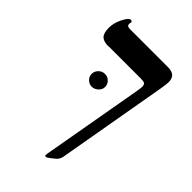

<svg xmlns="http://www.w3.org/2000/svg" viewBox="-233 -675 957 957"><g transform="rotate(45 245.5 -196.5)"><path d="M114 -416V-415Q80 -415 65 -430Q50 -445 50 -483Q50 -516 68 -552Q86 -588 100 -588Q110 -588 110 -579L108 -568Q108 -552 127 -552H395Q427 -552 440 -539Q453 -526 453 -500Q453 -490 447 -452L344 136Q339 157 319 171L304 183Q289 195 283 195Q276 195 276 188L278 173L372 -359Q376 -384 376 -391Q376 -407 368 -412Q361 -416 342 -416ZM152 -260V-259Q152 -278 166 -292Q180 -306 199 -306Q219 -306 232 -293Q246 -279 246 -260Q246 -242 231 -228Q215 -214 198 -214Q179 -214 165 -228Q152 -241 152 -260Z"/></g></svg>

Font: Libra Serif Modern
Style: Bold Italic
Weight: 700
Italic angle: -12°
Designer: Stefan Peev, Context Ltd
Foundry: Stefan Peev, Context Ltd
Version: Version 1.000